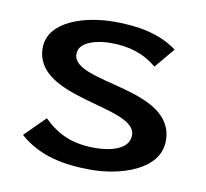

<svg xmlns="http://www.w3.org/2000/svg" viewBox="-59 -514 632 588"><g transform="rotate(10 257.0 -220.5)"><path d="M36 -60C97 -6 173 9 259 9C350 9 470 -27 470 -118C470 -284 154 -241 154 -333C154 -373 215 -384 252 -384C309 -384 355 -370 396 -336L448 -398C392 -439 324 -450 251 -450C166 -450 49 -419 49 -333C49 -175 365 -208 365 -117C365 -71 304 -59 260 -59C190 -59 144 -79 99 -123Z"/></g></svg>

Font: KpMath
Style: SansBold
Weight: 700
Version: Version 0.66